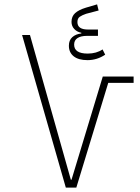

<svg xmlns="http://www.w3.org/2000/svg" viewBox="-20 -858 640 878"><path d="M281 0 81 -698H117L304 -36H307L450 -508H591V-479H475L329 0ZM380 -583Q339 -583 317 -600.5Q295 -618 295 -649Q295 -674 310.5 -688Q326 -702 352 -705V-708Q332 -712 319.5 -725.5Q307 -739 307 -758Q307 -783 323.5 -798Q340 -813 373 -823L424 -838L431 -810L374 -795Q356 -789 345 -781.5Q334 -774 334 -757Q334 -723 382 -723H428V-694H378Q350 -694 334.5 -684Q319 -674 319 -654Q319 -613 381 -613Q421 -613 449 -632L461 -608Q424 -583 380 -583Z"/></svg>

Font: IBM Plex Sans Arabic ExtLt
Style: Regular
Weight: 200
Designer: Mike Abbink, Paul van der Laan, Pieter van Rosmalen, Wael Morcos, Khajak Apelian
Foundry: Bold Monday
Version: Version 1.2